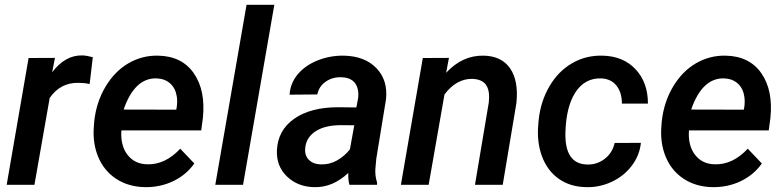

<svg xmlns="http://www.w3.org/2000/svg" viewBox="-20 -770 3267 800"><path d="M353.5 -419.9Q331.1 -424.8 308.1 -424.8Q231.9 -426.8 187 -361.8L123.5 0H7.8L99.1 -528.3L209 -528.8L197.3 -468.8Q251.5 -540.5 322.3 -539.1Q338.4 -539.1 366.7 -531.7Z M583.5 9.8Q514.6 8.3 464.1 -24.9Q413.6 -58.1 389.4 -115.7Q365.2 -173.3 371.1 -244.1L372.6 -264.2Q381.3 -344.7 419.7 -408.9Q458 -473.1 515.1 -506.3Q572.3 -539.6 639.2 -538.1Q738.3 -536.1 787.8 -464.4Q837.4 -392.6 825.2 -277.3L818.4 -226.6H485.8Q481.4 -163.6 511.2 -125Q541 -86.4 593.3 -85.4Q668 -83 731 -150.4L789.6 -88.9Q756.3 -41.5 702.1 -15.4Q647.9 10.7 583.5 9.8ZM632.8 -443.4Q541 -446.3 495.1 -313.5L714.4 -313L716.3 -323.2Q719.7 -345.7 716.8 -367.2Q711.4 -401.9 689.5 -421.9Q667.5 -441.9 632.8 -443.4Z M992.7 0H877L1007.3 -750H1123Z M1436 0Q1430.2 -19.5 1431.2 -49.3Q1365.7 11.7 1290 9.8Q1221.2 8.8 1176 -34.4Q1130.9 -77.6 1133.8 -144Q1137.7 -227.5 1206.1 -275.4Q1274.4 -323.2 1389.6 -323.2L1464.8 -322.3L1471.7 -358.4Q1474.6 -377.4 1471.7 -394Q1461.9 -446.8 1401.9 -448.2Q1364.7 -449.2 1336.7 -429.4Q1308.6 -409.7 1302.2 -376.5L1186.5 -375.5Q1189.9 -424.3 1221.2 -461.2Q1252.4 -498 1304.2 -518.6Q1356 -539.1 1413.6 -538.1Q1500 -536.1 1548.3 -486.1Q1596.7 -436 1588.4 -356.4L1547.9 -108.9L1543.9 -64.9Q1542.5 -36.1 1551.3 -8.8L1550.8 0ZM1316.9 -85Q1353.5 -84 1384.8 -101.8Q1416 -119.6 1438 -147.9L1456.1 -248L1400.9 -248.5Q1335.4 -248.5 1296.4 -223.9Q1257.3 -199.2 1252 -156.2Q1248 -123.5 1266.4 -104.7Q1284.7 -85.9 1316.9 -85Z M1850.6 -528.8 1838.9 -466.8Q1906.7 -540 1995.6 -538.1Q2069.8 -536.6 2105.5 -485.1Q2141.1 -433.6 2131.8 -341.3L2074.7 0H1959L2016.6 -342.8Q2019 -363.8 2017.1 -381.8Q2010.7 -439.9 1947.8 -441.4Q1881.8 -442.4 1832 -376.5L1766.1 0H1650.4L1741.7 -528.3Z M2426.8 -84.5Q2468.3 -83.5 2500.2 -108.6Q2532.2 -133.8 2541 -174.3L2650.4 -174.8Q2645 -122.6 2612.5 -79.6Q2580.1 -36.6 2529.3 -12.7Q2478.5 11.2 2423.3 9.8Q2355.5 8.8 2307.6 -25.4Q2259.8 -59.6 2237.8 -119.9Q2215.8 -180.2 2223.1 -254.4L2224.6 -271.5Q2232.9 -348.1 2269.3 -410.4Q2305.7 -472.7 2363.3 -506.3Q2420.9 -540 2491.2 -538.1Q2577.1 -536.1 2628.4 -481.2Q2679.7 -426.3 2679.7 -338.4H2571.3Q2571.3 -383.8 2549.1 -412.6Q2526.9 -441.4 2484.9 -443.4Q2417 -445.3 2377.9 -385.7Q2338.9 -326.2 2335.9 -217.8Q2332.5 -86.4 2426.8 -84.5Z M2948.2 9.8Q2879.4 8.3 2828.9 -24.9Q2778.3 -58.1 2754.2 -115.7Q2730 -173.3 2735.8 -244.1L2737.3 -264.2Q2746.1 -344.7 2784.4 -408.9Q2822.8 -473.1 2879.9 -506.3Q2937 -539.6 3003.9 -538.1Q3103 -536.1 3152.6 -464.4Q3202.1 -392.6 3189.9 -277.3L3183.1 -226.6H2850.6Q2846.2 -163.6 2876 -125Q2905.8 -86.4 2958 -85.4Q3032.7 -83 3095.7 -150.4L3154.3 -88.9Q3121.1 -41.5 3066.9 -15.4Q3012.7 10.7 2948.2 9.8ZM2997.6 -443.4Q2905.8 -446.3 2859.9 -313.5L3079.1 -313L3081.1 -323.2Q3084.5 -345.7 3081.5 -367.2Q3076.2 -401.9 3054.2 -421.9Q3032.2 -441.9 2997.6 -443.4Z"/></svg>

Font: RobotoDraft Medium
Style: Italic
Weight: 500
Italic angle: -12°
Version: Version 2.001152; 2014